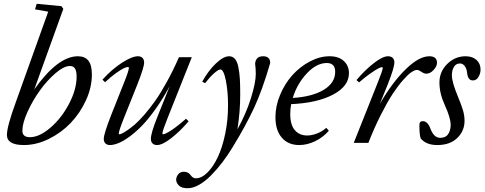

<svg xmlns="http://www.w3.org/2000/svg" viewBox="-20 -745 2528 1001"><path d="M105 11.2Q16.1 11.2 16.1 -41.5Q16.1 -85.9 63.5 -215.3L231.4 -684.1L162.6 -696.3L171.4 -725.1L300.3 -712.9L310.1 -698.7L158.7 -278.8Q281.2 -451.7 386.2 -451.7Q423.3 -451.7 441.2 -428.2Q459 -404.8 459 -356.4Q459 -289.1 428 -221.7Q397 -154.3 347.9 -103.3Q298.8 -52.2 234.1 -20.5Q169.4 11.2 105 11.2ZM135.7 -29.8Q186 -29.8 243.9 -80.1Q301.8 -130.4 340.6 -205.1Q379.4 -279.8 379.4 -345.2Q379.4 -374 371.1 -387.5Q362.8 -400.9 344.7 -400.9Q313 -400.9 269 -363Q225.1 -325.2 187.5 -272.7Q149.9 -220.2 123.3 -161.4Q96.7 -102.5 96.7 -63.5Q96.7 -29.8 135.7 -29.8Z M553.2 11.2Q538.1 11.2 529.5 2.7Q521 -5.9 521 -21Q521 -46.9 560.1 -146.5L624.5 -308.6Q651.9 -376 651.9 -391.1Q651.9 -396 647.9 -396Q641.1 -396 627.4 -390.1Q613.8 -384.3 586.4 -365Q559.1 -345.7 527.8 -316.4L514.2 -329.6Q562.5 -383.3 615.2 -417.5Q668 -451.7 699.2 -451.7Q714.4 -451.7 722.9 -443.1Q731.4 -434.6 731.4 -419.4Q731.4 -393.6 696.3 -305.2L629.9 -139.2Q599.1 -62.5 599.1 -48.8Q599.1 -44.9 603 -44.9Q606.4 -44.9 616.2 -49.3Q626 -53.7 644 -65.9Q662.1 -78.1 683.6 -96.7Q705.1 -115.2 732.9 -147.2Q760.7 -179.2 789.1 -219.2Q817.4 -259.3 850.1 -318.6Q882.8 -377.9 913.1 -446.8H980L854.5 -131.3Q826.7 -62 826.7 -49.3Q826.7 -44.9 830.6 -44.9Q840.8 -44.9 872.6 -65.4Q904.3 -85.9 949.7 -126L963.4 -112.8Q918.9 -60.5 872.8 -24.7Q826.7 11.2 798.8 11.2Q783.7 11.2 775.1 2.7Q766.6 -5.9 766.6 -21Q766.6 -50.8 799.8 -133.8L865.2 -296.9Q829.6 -230.5 791 -176.5Q752.4 -122.6 719 -88.4Q685.5 -54.2 653.1 -31Q620.6 -7.8 596.2 1.7Q571.8 11.2 553.2 11.2Z M958.5 236.3Q925.8 236.3 912.1 221.7Q898.4 207 898.4 192.4Q898.4 178.2 908.7 164.3Q918.9 150.4 939 150.4Q961.4 150.4 974.1 168.5Q985.4 184.6 1001 184.6Q1031.2 184.6 1061.5 154.5Q1091.8 124.5 1115.5 74.2Q1139.2 23.9 1154.1 -47.4Q1168.9 -118.7 1168.9 -195.3Q1168.9 -267.6 1157.5 -325.2Q1146 -382.8 1128.9 -382.8Q1118.7 -382.8 1096.4 -363.3Q1074.2 -343.8 1049.3 -311.5L1034.2 -318.8Q1065.4 -376 1105.2 -413.8Q1145 -451.7 1174.3 -451.7Q1192.9 -451.7 1204.8 -438Q1216.8 -424.3 1222.7 -395.3Q1228.5 -366.2 1230.5 -334Q1232.4 -301.8 1232.4 -252.9Q1232.4 -161.6 1217.8 -70.8Q1263.2 -152.3 1288.3 -233.4Q1313.5 -314.5 1313.5 -359.4Q1313.5 -388.7 1310.1 -413.1Q1313.5 -451.7 1351.6 -451.7Q1388.7 -451.7 1388.7 -416.5Q1347.7 -274.9 1304.4 -182.1Q1261.2 -89.4 1193.4 21.5Q1168 63.5 1140.1 100.1Q1112.3 136.7 1081.5 168.2Q1050.8 199.7 1018.8 218Q986.8 236.3 958.5 236.3Z M1540 11.2Q1482.4 11.2 1449.2 -27.3Q1416 -65.9 1416 -134.3Q1416 -192.4 1440.4 -250.7Q1464.8 -309.1 1504.2 -353Q1543.5 -397 1595.2 -424.3Q1647 -451.7 1698.2 -451.7Q1746.1 -451.7 1772.7 -426.8Q1799.3 -401.9 1799.3 -363.8Q1799.3 -295.4 1716.3 -251.7Q1633.3 -208 1498 -202.1Q1493.2 -177.7 1493.2 -150.4Q1493.2 -93.8 1517.3 -66.2Q1541.5 -38.6 1581.1 -38.6Q1605 -38.6 1632.1 -48.8Q1659.2 -59.1 1681.2 -78.6L1694.3 -63Q1663.6 -28.3 1622.3 -8.5Q1581.1 11.2 1540 11.2ZM1683.6 -416.5Q1630.9 -416.5 1580.1 -362.8Q1529.3 -309.1 1506.3 -234.4Q1608.4 -240.7 1668 -276.9Q1727.5 -313 1727.5 -370.6Q1727.5 -416.5 1683.6 -416.5Z M1824.2 0 1947.3 -309.1Q1975.6 -379.4 1975.6 -391.6Q1975.6 -395 1971.2 -395Q1965.8 -395 1951.4 -387.7Q1937 -380.4 1909.9 -361.3Q1882.8 -342.3 1852.1 -315.4L1838.4 -327.6Q1883.3 -380.4 1929.2 -416Q1975.1 -451.7 2002.9 -451.7Q2018.6 -451.7 2027.3 -443.1Q2036.1 -434.6 2036.1 -419.4Q2036.1 -392.6 2002 -306.2L1960.4 -203.6Q2025.9 -316.4 2095.2 -384Q2164.6 -451.7 2218.3 -451.7Q2258.3 -451.7 2258.3 -417.5Q2258.3 -399.4 2240.5 -380.1Q2222.7 -360.8 2202.6 -360.8Q2190.4 -360.8 2173.8 -372.6Q2163.1 -380.4 2153.8 -380.4Q2142.1 -380.4 2124.3 -368.2Q2106.4 -356 2080.8 -326.9Q2055.2 -297.9 2027.3 -255.6Q1999.5 -213.4 1965.8 -147Q1932.1 -80.6 1900.4 0Z M2259.8 11.2Q2201.2 11.2 2172.9 -23.9Q2166.5 -44.9 2166.5 -91.3Q2166.5 -103.5 2170.7 -108.4Q2174.8 -113.3 2184.6 -113.3Q2209.5 -113.3 2224.1 -74.2Q2242.2 -26.4 2274.9 -26.4Q2303.7 -26.4 2316.7 -46.1Q2329.6 -65.9 2329.6 -93.3Q2329.6 -129.9 2299.3 -196.3Q2271 -257.8 2271 -314.9Q2271 -371.1 2311.5 -411.4Q2352.1 -451.7 2407.2 -451.7Q2442.9 -451.7 2464.1 -432.6Q2485.4 -413.6 2485.4 -382.3Q2485.4 -362.3 2474.6 -344Q2463.9 -325.7 2445.8 -325.7Q2419.4 -325.7 2415.5 -363.8Q2413.1 -387.2 2402.8 -400.6Q2392.6 -414.1 2378.4 -414.1Q2356.9 -414.1 2346.4 -396Q2335.9 -377.9 2335.9 -352.1Q2335.9 -316.4 2368.7 -238.3Q2385.7 -197.3 2393.8 -169.9Q2401.9 -142.6 2401.9 -114.7Q2401.9 -62.5 2364 -25.6Q2326.2 11.2 2259.8 11.2Z"/></svg>

Font: Elstob 10pt
Style: Italic
Weight: 400
Italic angle: -20°
Designer: Peter S. Baker
Version: Version 1.015